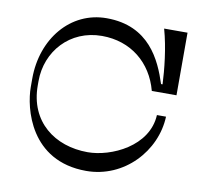

<svg xmlns="http://www.w3.org/2000/svg" viewBox="-78 -787 945 873"><g transform="rotate(10 394.5 -351.0)"><path d="M339 -618C473 -618 572 -536 605 -411H719V-700H611C635 -615 645 -516 648 -449H641C607 -554 543 -701 346 -701C179 -701 60 -556 60 -372V-333C60 -237 115 -1 374 -1C549 -1 683 -147 689 -307H647C640 -161 474 -86 366 -86C214 -86 90 -178 90 -346V-366C90 -503 191 -618 339 -618Z"/></g></svg>

Font: Space Cowgirl
Style: Regular
Weight: 400
Designer: Valery Marier
Foundry: Valery Marier
Version: Version 1.000;hotconv 1.0.109;makeotfexe 2.5.65596